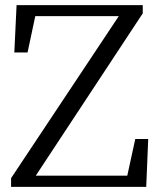

<svg xmlns="http://www.w3.org/2000/svg" viewBox="-20 -732 625 752"><path d="M23.4 0V-34.2L445.3 -668.9H118.2L87.9 -526.4H36.1L44.9 -711.9H539.1V-679.7L120.1 -43.9H478.5L509.8 -187.5H560.5L552.7 0Z"/></svg>

Font: Bpmf Zihi Box R
Style: R
Weight: 400
Foundry: But Ko
Version: Version 1.320